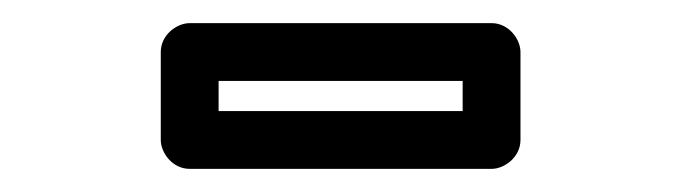

<svg xmlns="http://www.w3.org/2000/svg" viewBox="-20 -717 589 166"><path d="M169 -621V-647H380V-621ZM119 -596C119 -585 129 -571 144 -571H405C416 -571 430 -581 430 -596V-672C430 -683 420 -697 405 -697H144C133 -697 119 -687 119 -672Z"/></svg>

Font: Falling Sky
Style: Ou
Weight: 400
Designer: Paul D. Hunt
Foundry: Adobe Systems Incorporated
Version: Version 1.02